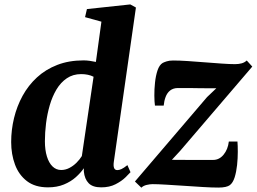

<svg xmlns="http://www.w3.org/2000/svg" viewBox="-20 -837 1160 868"><path d="M494.5 -105Q492 -87 495.8 -77.5Q499.5 -68 510.5 -68Q518.5 -68 528.8 -72.5Q539 -77 556 -90.5L570 -58.5Q563.5 -51 546.5 -34.5Q529.5 -18 502.2 -4Q475 10 437.5 10Q399 10 380.8 -8.8Q362.5 -27.5 359 -61.5V-76.5Q345.5 -56.5 323 -36.2Q300.5 -16 269 -3Q237.5 10 197 10Q138.5 10 101.8 -18.2Q65 -46.5 47.8 -93Q30.5 -139.5 30.5 -195Q30.5 -250 43.5 -303.5Q56.5 -357 82.2 -404Q108 -451 147 -487Q186 -523 238.8 -543.5Q291.5 -564 358 -564Q371 -564 385.5 -562Q400 -560 413.5 -557L438.5 -739L364.5 -759.5L373 -796L569 -817L594.5 -803ZM403 -490Q391.5 -496 377.2 -499Q363 -502 347 -502Q310 -502 282.2 -483.2Q254.5 -464.5 235.5 -432.8Q216.5 -401 205 -361.5Q193.5 -322 188.2 -279.8Q183 -237.5 183 -198.5Q183 -159 192 -129.8Q201 -100.5 217.5 -84.5Q234 -68.5 256.5 -68.5Q276 -68.5 293.8 -77.8Q311.5 -87 326 -101.5Q340.5 -116 350 -131.5ZM958 -438Q943.5 -438 925.2 -438Q907 -438 887.2 -438.2Q867.5 -438.5 848 -438.8Q828.5 -439 811.5 -439Q794.5 -439 783 -439Q762.5 -438.5 749 -427.8Q735.5 -417 728.8 -399Q722 -381 720 -359.5H680.5Q678 -376.5 677.8 -404.8Q677.5 -433 680.8 -463.8Q684 -494.5 692.2 -519Q700.5 -543.5 715.5 -552.5Q721 -555.5 733 -559.5Q745 -563.5 763 -563.5Q790.5 -563.5 828.5 -561Q866.5 -558.5 907 -555.2Q947.5 -552 983.5 -549.5Q1019.5 -547 1042.5 -547Q1059.5 -547 1072.8 -550.8Q1086 -554.5 1095.5 -563.5L1120.5 -536L794.5 -155L757 -114.5Q776.5 -114.5 799 -114.2Q821.5 -114 845.8 -114Q870 -114 894.8 -114Q919.5 -114 943.5 -114Q971.5 -114 991 -138Q1010.5 -162 1014.5 -197H1053.5Q1055 -179 1055 -150.2Q1055 -121.5 1051.8 -90.8Q1048.5 -60 1040.8 -35.2Q1033 -10.5 1019 0Q1012.5 5 999.5 8Q986.5 11 967 11Q938.5 11 897.5 8.5Q856.5 6 812.5 3Q768.5 0 730.5 -2.2Q692.5 -4.5 669.5 -4.5Q658 -4.5 643 -1Q628 2.5 619 11.5L590 -16.5L916 -398Z"/></svg>

Font: Merriweather 28pt ExtraBold
Style: Italic
Weight: 800
Italic angle: -7.8°
Version: Version 2.101